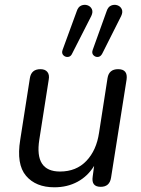

<svg xmlns="http://www.w3.org/2000/svg" viewBox="-20 -787 601 816"><path d="M211 9Q132 9 90.5 -40Q49 -89 66 -193L107 -455Q113 -493 152 -493Q172 -493 181.5 -481Q191 -469 187 -448L147 -193Q126 -58 235 -58Q304 -58 347 -103Q390 -148 401 -223L437 -455Q443 -493 482 -493Q524 -493 518 -449L452 -32Q446 7 408 7Q367 7 374 -37L380 -82Q353 -38 309.5 -14.5Q266 9 211 9ZM415 -560Q408 -546 396.5 -545Q385 -544 377 -552.5Q369 -561 374 -575L433 -739Q439 -758 452.5 -763.5Q466 -769 479 -764.5Q492 -760 497.5 -748Q503 -736 495 -719ZM287 -560Q281 -546 269 -545Q257 -544 249 -552.5Q241 -561 246 -575L306 -739Q312 -758 325.5 -763.5Q339 -769 352 -764.5Q365 -760 370.5 -748Q376 -736 368 -719Z"/></svg>

Font: Nunito
Style: Italic
Weight: 400
Italic angle: -9°
Designer: Vernon Adams
Foundry: Vernon Adams
Version: Version 3.601; ttfautohint (v1.8.2.53-6de2)